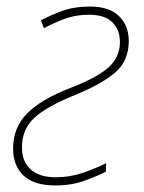

<svg xmlns="http://www.w3.org/2000/svg" viewBox="-20 -556 439 586"><path d="M149 10Q84 10 52 -20Q20 -50 20 -103Q20 -166 62.5 -209.5Q105 -253 196 -288Q278 -320 312 -351Q346 -382 346 -428Q346 -465 323 -488Q300 -511 251 -511Q210 -511 176 -498Q142 -485 114 -470L105 -494Q131 -508 168 -522Q205 -536 255 -536Q313 -536 343 -507Q373 -478 373 -431Q373 -371 332.5 -335.5Q292 -300 209 -266Q124 -232 85.5 -197Q47 -162 47 -106Q47 -63 73.5 -39Q100 -15 150 -15Q194 -15 233 -28.5Q272 -42 304 -58L303 -32Q280 -20 239.5 -5Q199 10 149 10Z"/></svg>

Font: Noto Sans Disp Thin
Style: Italic
Weight: 100
Italic angle: -12°
Designer: Monotype Design Team
Foundry: Monotype Imaging Inc.
Version: Version 2.000;GOOG;noto-source:20170915:90ef993387c0